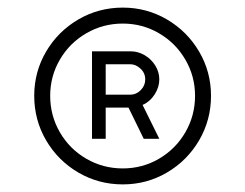

<svg xmlns="http://www.w3.org/2000/svg" viewBox="-20 -782 645 505"><path d="M303 -297Q239.5 -297 186 -328.2Q132.5 -359.5 101.2 -413Q70 -466.5 70 -530Q70 -593 101.2 -646.2Q132.5 -699.5 186 -730.8Q239.5 -762 303 -762Q366 -762 419.2 -730.8Q472.5 -699.5 503.8 -646.2Q535 -593 535 -530Q535 -466.5 503.8 -413Q472.5 -359.5 419.2 -328.2Q366 -297 303 -297ZM303 -339Q354.5 -339 398.2 -364.5Q442 -390 467.5 -434Q493 -478 493 -530Q493 -581.5 467.5 -625.2Q442 -669 398.2 -694.5Q354.5 -720 303 -720Q251 -720 207 -694.5Q163 -669 137.5 -625.2Q112 -581.5 112 -530Q112 -478 137.5 -434Q163 -390 207 -364.5Q251 -339 303 -339ZM222 -417V-647H324Q343 -647 360.5 -636.8Q378 -626.5 388.5 -609.5Q399 -592.5 399 -573Q399 -553 387 -534Q375 -515 355 -506L399 -417H358L318 -499H258V-417ZM323 -533Q338.5 -533 350.2 -545Q362 -557 362 -573Q362 -590 349.5 -601.5Q337 -613 323 -613H258V-533Z"/></svg>

Font: Hauora
Style: Regular
Weight: 400
Designer: Wayne Shih
Foundry: WCYS
Version: Version 1.001